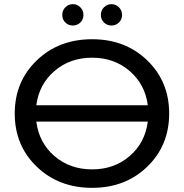

<svg xmlns="http://www.w3.org/2000/svg" viewBox="-20 -897 888 925"><path d="M367 -788.5Q352 -774 331 -774Q310 -774 295 -788.5Q280 -803 280 -825Q280 -847 295 -862Q310 -877 331 -877Q352 -877 367 -862Q382 -847 382 -825Q382 -803 367 -788.5ZM553 -788.5Q538 -774 517 -774Q496 -774 481 -788.5Q466 -803 466 -825Q466 -847 481 -862Q496 -877 517 -877Q538 -877 553 -862Q568 -847 568 -825Q568 -803 553 -788.5ZM424 -708Q584 -708 689.5 -606Q795 -504 795 -350Q795 -196 689.5 -94Q584 8 424 8Q263 8 157 -94Q51 -196 51 -350Q51 -504 157 -606Q263 -708 424 -708ZM424 -619Q317 -619 242.5 -555Q168 -491 155 -390H692Q679 -491 604.5 -555Q530 -619 424 -619ZM424 -81Q530 -81 604.5 -145Q679 -209 692 -311H155Q168 -209 242.5 -145Q317 -81 424 -81Z"/></svg>

Font: false
Style: Regular
Weight: 500
Designer: Julieta Ulanovsky
Foundry: Julieta Ulanovsky
Version: Version 7.222;hotconv 1.0.109;makeotfexe 2.5.65596